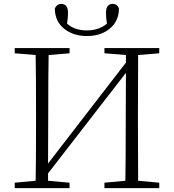

<svg xmlns="http://www.w3.org/2000/svg" viewBox="-20 -971 898 991"><path d="M312 -822Q263 -861 263 -928Q275 -951 295 -951Q331 -951 331 -905Q331 -876 326 -849Q365 -814 429 -814Q490 -814 532 -849Q527 -877 527 -905Q527 -951 562 -951Q584 -951 594 -928Q594 -861 545 -822Q499 -785 429 -785Q358 -785 312 -822ZM693 -687Q692 -590 692 -390V-333Q692 -135 693 -38L802 -28V0H519V-28L627 -38Q629 -136 629 -341L630 -595L228 -76V-38L339 -28V0H56V-28L164 -38Q166 -135 166 -333V-390Q166 -589 164 -687L56 -696V-723H339V-696L231 -687Q229 -590 229 -390L228 -127L630 -648V-687L519 -696V-723H802V-696Z"/></svg>

Font: Source Han Serif SC ExtraLight
Style: Regular
Weight: 250
Designer: Ryoko NISHIZUKA  (kana & ideographs); Frank Grießhammer (Latin, Greek & Cyrillic); Wenlong ZHANG  (bopomofo); Sandoll Co
Foundry: Adobe Systems Incorporated
Version: Version 1.001 October 20, 2017